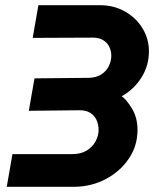

<svg xmlns="http://www.w3.org/2000/svg" viewBox="-20 -720 610 740"><path d="M6 0 28 -126H258Q292 -126 314.5 -140Q337 -154 348.5 -175.5Q360 -197 360 -219Q360 -240 352 -257.5Q344 -275 327 -285.5Q310 -296 282 -295L91 -293L113 -418L323 -420Q352 -421 371 -433.5Q390 -446 399.5 -465.5Q409 -485 409 -505Q409 -523 401.5 -539Q394 -555 378 -565Q362 -575 338 -575L106 -574L128 -700H365Q419 -700 462 -675.5Q505 -651 529.5 -610.5Q554 -570 554 -522Q554 -467 525 -421Q496 -375 449 -349Q468 -336 489 -301Q510 -266 510 -219Q510 -158 476.5 -108.5Q443 -59 387 -29.5Q331 0 263 0Z"/></svg>

Font: MuseoModerno Thin SemiBold
Style: Italic
Weight: 600
Italic angle: -9°
Version: Version 1.003